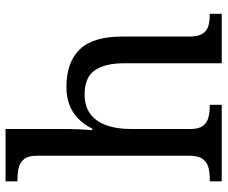

<svg xmlns="http://www.w3.org/2000/svg" viewBox="-82 -718 800 675"><g transform="rotate(-90 317.5 -380.0)"><path d="M18 0V-42H26Q49 -42 67.5 -47Q86 -52 97 -67.5Q108 -83 108 -114V-650Q108 -680 96.5 -694.5Q85 -709 66.5 -713.5Q48 -718 26 -718H18V-760H202V-540Q202 -522 201 -502.5Q200 -483 199 -469Q198 -455 198 -455H203Q218 -485 239.5 -505.5Q261 -526 288.5 -536Q316 -546 350 -546Q436 -546 481.5 -499.5Q527 -453 527 -350V-114Q527 -83 537 -67.5Q547 -52 564.5 -47Q582 -42 604 -42H607V0H433V-345Q433 -410 408.5 -446Q384 -482 323 -482Q282 -482 255 -462Q228 -442 215 -405.5Q202 -369 202 -320V-109Q202 -80 213.5 -65.5Q225 -51 243.5 -46.5Q262 -42 284 -42H287V0Z"/></g></svg>

Font: Noto Serif Myanmar
Style: Regular
Weight: 400
Designer: Ben Mitchell and the Monotype Design Team
Foundry: Monotype Imaging Inc.
Version: Version 2.106